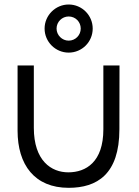

<svg xmlns="http://www.w3.org/2000/svg" viewBox="-20 -838 634 874"><path d="M292.5 17C421.5 17 523.5 -44.5 523.5 -249.5L524 -540H450.5V-249.5C450.5 -100 371 -54 292 -53.5C213 -53 134 -107 134 -256V-540H60V-243C60 -88 137.5 17 292.5 17ZM183 -708C183 -647.5 232.5 -598.5 292.5 -598.5C353.5 -598.5 402 -647.5 402 -708C402 -768 353.5 -817.5 292.5 -817.5C232.5 -817.5 183 -768 183 -708ZM237.5 -708C237.5 -738.5 262.5 -763 292.5 -763C323.5 -763 347.5 -738.5 347.5 -708C347.5 -678 323.5 -653 292.5 -653C262.5 -653 237.5 -678 237.5 -708Z"/></svg>

Font: Eudonet
Style: Regular
Weight: 400
Designer: Mikhail Sharanda
Foundry: Mikhail Sharanda
Version: Version 4.503;Glyphs 3.1.2 (3151)